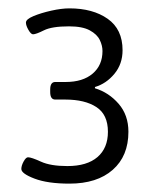

<svg xmlns="http://www.w3.org/2000/svg" viewBox="-20 -783 380 459"><path d="M146 -344Q94 -344 62.5 -356Q31 -368 31 -379Q31 -387 36.5 -397Q42 -407 47 -407Q55 -407 78 -396.5Q101 -386 141 -386Q188 -386 213 -407.5Q238 -429 238 -468Q238 -509 210.5 -527Q183 -545 136 -545H112Q100 -545 100 -563V-569Q100 -587 112 -587H137Q178 -587 201.5 -607Q225 -627 225 -661Q225 -674 218.5 -687.5Q212 -701 194.5 -710.5Q177 -720 145 -720Q104 -720 85 -710.5Q66 -701 59 -701Q54 -701 48 -711.5Q42 -722 42 -729Q42 -737 60 -744.5Q78 -752 102.5 -757.5Q127 -763 146 -763Q202 -763 237.5 -738Q273 -713 273 -663Q273 -630 253.5 -606.5Q234 -583 207 -575V-572Q240 -562 263.5 -535Q287 -508 287 -468Q287 -410 249.5 -377Q212 -344 146 -344Z"/></svg>

Font: Asap Semi Expanded
Style: Regular
Weight: 400
Width: 6
Designer: Pablo Cosgaya
Foundry: Omnibus-Type
Version: Version 3.001; ttfautohint (v1.8.4.7-5d5b)